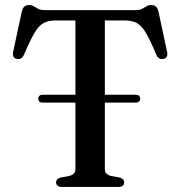

<svg xmlns="http://www.w3.org/2000/svg" viewBox="-20 -740 714 760"><path d="M131.5 -350Q131.5 -356.5 136 -360.8Q140.5 -365 148.5 -365H517.5Q526 -365 530.5 -360.8Q535 -356.5 535 -350Q535 -342.5 530.5 -338.2Q526 -334 517.5 -334H148Q140.5 -334 136 -338.2Q131.5 -342.5 131.5 -350ZM157 -700H516Q533 -700 542.8 -705.2Q552.5 -710.5 560 -715.2Q567.5 -720 577.5 -720Q590 -720 597 -714Q604 -708 607.5 -693L641.5 -534.5Q644 -523 640.2 -515.8Q636.5 -508.5 627 -507Q618 -505 610.8 -508.8Q603.5 -512.5 599 -522.5Q575 -581 557.5 -610Q540 -639 521.2 -649Q502.5 -659 474 -659H395V-70Q395 -59.5 401.2 -53Q407.5 -46.5 419.5 -43.5L453 -37.5Q471.5 -32.5 471.5 -17.5Q471.5 0 447.5 0H226Q214 0 208 -5Q202 -10 202 -17.5Q202 -32.5 220.5 -37.5L254 -43.5Q266 -46.5 272.2 -53Q278.5 -59.5 278.5 -70V-659H199.5Q171.5 -659 152.8 -649Q134 -639 116.5 -609.8Q99 -580.5 74.5 -522.5Q70 -512.5 63 -508.8Q56 -505 47 -507Q37.5 -508.5 33.5 -515.8Q29.5 -523 32 -534.5L66 -693Q69.5 -708 76.5 -714Q83.5 -720 96 -720Q106 -720 113.5 -715.2Q121 -710.5 131 -705.2Q141 -700 157 -700Z"/></svg>

Font: Fraunces 17pt
Style: Regular
Weight: 400
Version: Version 1.000;[b76b70a41]